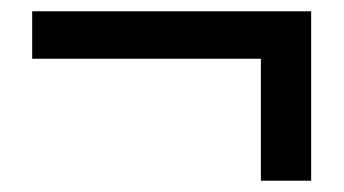

<svg xmlns="http://www.w3.org/2000/svg" viewBox="-20 -433 610 340"><path d="M442 -113H531V-413H37V-329H442Z"/></svg>

Font: Spoqa Han Sans Neo Medium
Style: Regular
Weight: 500
Designer: [Spoqa Han Sans Neo] Dong-huui Kim  Younghwa Kang  Yujin Lee  [Noto Sans] Ryoko NISHIZUKA  (kana & ideographs); Paul D. 
Foundry: Spoqa (http://www.spoqa-han-sans.com)
Version: Version 1.000